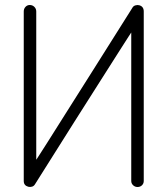

<svg xmlns="http://www.w3.org/2000/svg" viewBox="-20 -735 671 768"><path d="M530 13Q520 13 512.5 6Q505 -1 505 -11V-605Q505 -605 494.5 -589Q484 -573 459 -533.5Q434 -494 390 -425Q346 -356 279.5 -251Q213 -146 120 2Q116 9 108.5 11.5Q101 14 93 12Q75 7 75 -11V-689Q75 -700 82 -707.5Q89 -715 99 -715Q110 -715 117.5 -707.5Q125 -700 125 -689V-96Q125 -96 135.5 -112Q146 -128 171 -167.5Q196 -207 239.5 -276Q283 -345 349.5 -450Q416 -555 509 -703Q513 -711 521.5 -713.5Q530 -716 537 -714Q555 -709 555 -689V-11Q555 -1 548 6Q541 13 530 13Z"/></svg>

Font: Zen Kurenaido
Style: Regular
Weight: 400
Designer: Yoshimichi Ohira
Foundry: Positype
Version: Version 1.001